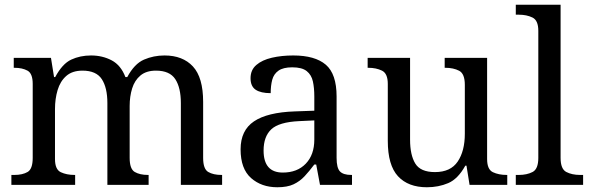

<svg xmlns="http://www.w3.org/2000/svg" viewBox="-20 -780 2493 810"><path d="M28 0V-42H41Q75 -42 96.5 -54.5Q118 -67 118 -114V-426Q118 -470 96 -482Q74 -494 41 -494H38V-536H195L208 -455H213Q243 -511 280.5 -528.5Q318 -546 364 -546Q412 -546 451 -525.5Q490 -505 509 -455H517Q547 -511 587.5 -528.5Q628 -546 674 -546Q751 -546 794 -499.5Q837 -453 837 -350V-114Q837 -67 858.5 -54.5Q880 -42 914 -42H917V0H743V-345Q743 -410 719.5 -446Q696 -482 638 -482Q597 -482 572.5 -461.5Q548 -441 537.5 -407Q527 -373 527 -333V-114Q527 -67 548.5 -54.5Q570 -42 604 -42H607V0H433V-345Q433 -410 409.5 -446Q386 -482 328 -482Q285 -482 259.5 -459.5Q234 -437 223 -400Q212 -363 212 -320V-109Q212 -65 236.5 -53.5Q261 -42 294 -42H297V0Z M1150 10Q1083 10 1039 -29Q995 -68 995 -150Q995 -230 1051.5 -268Q1108 -306 1223 -310L1306 -313V-373Q1306 -409 1300 -436.5Q1294 -464 1274 -480Q1254 -496 1213 -496Q1175 -496 1155 -482Q1135 -468 1128.5 -443.5Q1122 -419 1122 -387Q1080 -387 1058.5 -401.5Q1037 -416 1037 -450Q1037 -485 1061.5 -506Q1086 -527 1127 -536.5Q1168 -546 1217 -546Q1309 -546 1354.5 -507Q1400 -468 1400 -373V-114Q1400 -72 1414 -57Q1428 -42 1462 -42H1465V0H1330L1314 -86H1306Q1285 -58 1265 -36.5Q1245 -15 1218.5 -2.5Q1192 10 1150 10ZM1173 -52Q1234 -52 1270 -89.5Q1306 -127 1306 -191V-272L1242 -269Q1157 -265 1124.5 -234.5Q1092 -204 1092 -145Q1092 -52 1173 -52Z M1781 10Q1702 10 1659 -36.5Q1616 -83 1616 -186V-426Q1616 -470 1591.5 -482Q1567 -494 1534 -494H1531V-536H1710V-191Q1710 -126 1732 -90Q1754 -54 1815 -54Q1881 -54 1911 -98.5Q1941 -143 1941 -216V-422Q1941 -469 1917 -481.5Q1893 -494 1859 -494H1856V-536H2035V-109Q2035 -65 2059.5 -53.5Q2084 -42 2117 -42H2120V0H1961L1948 -81H1943Q1912 -25 1871 -7.5Q1830 10 1781 10Z M2156 0V-42H2169Q2203 -42 2227 -54.5Q2251 -67 2251 -114V-650Q2251 -694 2226.5 -706Q2202 -718 2169 -718H2156V-760H2345V-114Q2345 -67 2369 -54.5Q2393 -42 2427 -42H2440V0Z"/></svg>

Font: Noto Serif Dogra
Style: Regular
Weight: 400
Designer: Ek Type
Foundry: Ek Type
Version: Version 1.005